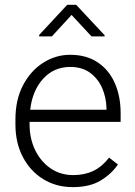

<svg xmlns="http://www.w3.org/2000/svg" viewBox="-20 -765 557 795"><path d="M281.2 9.8Q212.4 9.8 158.7 -23.4Q105 -56.6 74.5 -115.2Q43.9 -173.8 43.9 -249.5V-270.5Q43.9 -352.1 75.4 -412.1Q106.9 -472.2 158.7 -505.1Q210.4 -538.1 270.5 -538.1Q337.9 -538.1 384.5 -506.8Q431.2 -475.6 455.3 -421.1Q479.5 -366.7 479.5 -295.9V-260.3H102.5V-249.5Q102.5 -191.4 125.5 -143.8Q148.4 -96.2 189.2 -68.1Q230 -40 283.7 -40Q330.1 -40 366.5 -57.4Q402.8 -74.7 431.6 -112.3L468.3 -84Q442.4 -45.4 397.2 -17.8Q352.1 9.8 281.2 9.8ZM270.5 -487.8Q203.6 -487.8 158.9 -439.2Q114.3 -390.6 105 -310.5H420.9V-316.9Q419.9 -361.3 403.1 -400.1Q386.2 -439 353.3 -463.4Q320.3 -487.8 270.5 -487.8ZM295.4 -745.1 413.1 -619.1V-614.3H358.9L276.4 -703.1L194.8 -614.3H142.1V-620.1L258.3 -745.1Z"/></svg>

Font: Vazirmatn RD FD ExtraLight
Style: Regular
Weight: 200
Designer: Saber Rastikerdar
Foundry: Saber Rastikerdar
Version: Version 33.003